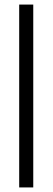

<svg xmlns="http://www.w3.org/2000/svg" viewBox="-20 -820 230 840"><path d="M64 0V-800H125.5V0Z"/></svg>

Font: Big Shoulders Stencil Text Light
Style: Regular
Weight: 300
Designer: Patric King
Foundry: XO Type Co
Version: Version 1.000